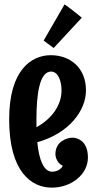

<svg xmlns="http://www.w3.org/2000/svg" viewBox="-20 -827 441 880"><path d="M383 -105C383 -182 334 -196 312 -196C291 -196 234 -182 234 -120C234 -120 234 -83 268 -67C254 -40 220 -40 220 -40C180 -40 159 -94 151 -175C296 -216 374 -319 374 -413C374 -517 301 -574 213 -574C125 -574 22 -508 22 -280C22 -38 125 33 217 33C308 33 383 -28 383 -105ZM262 -412C262 -342 214 -280 147 -244V-280C147 -394 161 -499 214 -499C245 -499 262 -459 262 -412ZM180 -641 226 -607 355 -746C355 -746 309 -784 276 -807Z"/></svg>

Font: Rum Raisin
Style: Regular
Weight: 400
Designer: Astigmatic (AOETI)
Foundry: Astigmatic (AOETI)
Version: Version 1.000